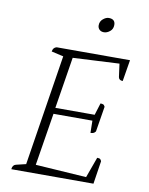

<svg xmlns="http://www.w3.org/2000/svg" viewBox="-91 -897 745 962"><g transform="rotate(10 281.5 -415.5)"><path d="M34 0Q36 -22 53 -26L103 -38L192 -602L131 -616Q134 -637 152 -641H525L507 -532Q488 -532 485 -548L476 -615L240 -603L198 -341H398L417 -402Q425 -402 430.5 -400Q436 -398 440 -389L419 -260Q413 -252 406.5 -250Q400 -248 393 -248L392 -310H194L151 -43L410 -26L448 -131Q460 -131 464 -127Q468 -123 470 -117L452 0ZM371.9 -756.2Q356.9 -756.2 348.4 -764.7Q339.9 -773.2 339.9 -786.1Q339.9 -806.1 354.9 -818.6Q369.9 -831.1 383.9 -831.1Q416.8 -831.1 416.8 -801.1Q416.8 -780.1 401.8 -768.2Q386.8 -756.2 371.9 -756.2Z"/></g></svg>

Font: Petrona ExtraLight
Style: Italic
Weight: 200
Italic angle: -9°
Designer: Ringo R. Seeber
Foundry: Ringo R. Seeber
Version: Version 2.001; ttfautohint (v1.8.3)